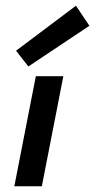

<svg xmlns="http://www.w3.org/2000/svg" viewBox="-20 -650 332 670"><path d="M30 0ZM30 0H126L201 -384H105ZM79 -418 292 -560 245 -630 36 -473Z"/></svg>

Font: Cambay Devanagari
Style: Bold Italic
Weight: 700
Designer: Pooja Saxena
Foundry: Pooja Saxena
Version: Version 1.005;PS 001.005;hotconv 1.0.70;makeotf.lib2.5.58329